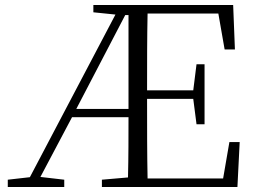

<svg xmlns="http://www.w3.org/2000/svg" viewBox="-20 -745 1018 765"><path d="M78 0H236V-29L141 -40L267 -278H492C492 -204 492 -122 490 -38L386 -29V0H926L935 -179H894L869 -34H568C566 -132 566 -232 566 -351H750L763 -250H795V-489H763L750 -385H566C566 -494 566 -595 568 -691H850L875 -548H916L909 -725H352V-696L440 -687L99 -39L11 -29V0ZM492 -685V-311H284L479 -685Z"/></svg>

Font: Noto Serif KR Light
Style: Regular
Weight: 300
Designer: Ryoko NISHIZUKA 西塚涼子 (kana & ideographs); Frank Grießhammer (Latin, Greek & Cyrillic); Wenlong ZHANG 张文龙 (bopomofo); San
Foundry: Adobe
Version: Version 2.001;hotconv 1.1.0;makeotfexe 2.6.0